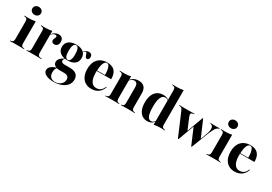

<svg xmlns="http://www.w3.org/2000/svg" viewBox="30 -1585 3868 2732"><g transform="rotate(30 1963.5 -219.0)"><path d="M73.4 -208.9V-350Q73.4 -380.6 64.1 -392.3Q54.8 -404 28.2 -407.3L19.4 -408.9V-417.7Q41.1 -416.1 57.7 -415.7Q74.2 -415.3 90.3 -415.3Q119.4 -415.3 146 -418.1Q172.6 -421 198.4 -426.6V-417.7V-208.9ZM135.5 -2.4Q109.7 -2.4 83.1 -2Q56.5 -1.6 19.4 0V-8.9L29.8 -9.7Q54.8 -12.9 64.1 -25Q73.4 -37.1 73.4 -66.9V-208.9H198.4V-66.9Q198.4 -37.1 207.7 -25Q216.9 -12.9 241.1 -9.7L252.4 -8.9V0Q214.5 -1.6 188.3 -2Q162.1 -2.4 135.5 -2.4ZM135.5 -497.6Q108.1 -497.6 86.3 -514.5Q64.5 -531.5 64.5 -562.9Q64.5 -593.5 86.3 -610.5Q108.1 -627.4 134.7 -627.4Q162.9 -627.4 184.7 -610.5Q206.5 -593.5 206.5 -562.9Q206.5 -531.5 184.7 -514.5Q162.9 -497.6 135.5 -497.6Z M408.1 -2.4Q382.3 -2.4 355.6 -2Q329 -1.6 291.9 0V-8.9L302.4 -9.7Q327.4 -12.9 336.7 -25Q346 -37.1 346 -66.9V-208.9H471V-66.9Q471 -47.6 475.4 -35.9Q479.8 -24.2 490.3 -18.5Q500.8 -12.9 520.2 -10.5L538.7 -8.9V0Q511.3 -1.6 488.7 -2Q466.1 -2.4 447.2 -2.4Q428.2 -2.4 408.1 -2.4ZM346 -208.9V-350Q346 -380.6 336.7 -392.3Q327.4 -404 300.8 -407.3L291.9 -408.9V-417.7Q313.7 -416.1 330.2 -415.7Q346.8 -415.3 362.9 -415.3Q391.9 -415.3 418.5 -418.1Q445.2 -421 471 -426.6V-417.7V-208.9ZM588.7 -274.2Q566.9 -274.2 554.4 -285.9Q541.9 -297.6 541.9 -316.1Q541.9 -329 546.8 -339.9Q551.6 -350.8 556.5 -360.9Q561.3 -371 561.3 -381.5Q561.3 -401.6 538.7 -401.6Q525.8 -401.6 512.5 -396.4Q499.2 -391.1 487.9 -381.5Q476.6 -371.8 469.4 -358.1V-367.7Q487.1 -396.8 517.3 -413.7Q547.6 -430.6 578.2 -430.6Q613.7 -430.6 633.9 -409.7Q654 -388.7 654 -350.8Q654 -315.3 636.3 -294.8Q618.5 -274.2 588.7 -274.2Z M846 192.7Q764.5 192.7 717.7 166.9Q671 141.1 671 99.2Q671 64.5 701.2 37.9Q731.5 11.3 787.1 -4.8L791.9 -2.4Q779.8 12.1 772.6 33.5Q765.3 54.8 765.3 81.5Q765.3 130.6 791.1 157.3Q816.9 183.9 866.1 183.9Q903.2 183.9 932.3 169Q961.3 154 977.8 128.6Q994.4 103.2 994.4 71Q994.4 39.5 973.4 23Q952.4 6.5 911.3 6.5H839.5Q790.3 6.5 760.9 -14.1Q731.5 -34.7 731.5 -69.4Q731.5 -100 753.2 -125.4Q775 -150.8 820.2 -174.2L828.2 -173.4Q816.1 -163.7 810.9 -154.4Q805.6 -145.2 805.6 -134.7Q805.6 -116.9 820.6 -107.3Q835.5 -97.6 862.1 -97.6H947.6Q1018.5 -97.6 1054.8 -68.1Q1091.1 -38.7 1091.1 16.9Q1091.1 70.2 1060.5 109.3Q1029.8 148.4 974.6 170.6Q919.4 192.7 846 192.7ZM865.3 -170.2Q788.7 -170.2 745.2 -204.4Q701.6 -238.7 701.6 -299.2Q701.6 -360.5 745.2 -394.8Q788.7 -429 865.3 -429Q941.1 -429 983.5 -395.2Q1025.8 -361.3 1025.8 -299.2Q1025.8 -237.9 983.5 -204Q941.1 -170.2 865.3 -170.2ZM865.3 -179Q890.3 -179 904.8 -208.1Q919.4 -237.1 919.4 -299.2Q919.4 -362.1 905.2 -391.1Q891.1 -420.2 866.1 -420.2Q841.9 -420.2 827.4 -391.1Q812.9 -362.1 812.9 -299.2Q812.9 -237.1 827 -208.1Q841.1 -179 865.3 -179ZM1094.4 -328.2Q1078.2 -328.2 1070.6 -340.3Q1062.9 -352.4 1058.1 -367.7Q1053.2 -383.1 1048.8 -395.2Q1044.4 -407.3 1035.5 -407.3Q1029.8 -407.3 1019.8 -401.2Q1009.7 -395.2 999.2 -383.1Q988.7 -371 980.6 -351.6L976.6 -358.9Q990.3 -389.5 1017.3 -409.3Q1044.4 -429 1075 -429Q1100 -429 1114.5 -414.5Q1129 -400 1129 -375Q1129 -354 1119.8 -341.1Q1110.5 -328.2 1094.4 -328.2Z M1360.5 11.3Q1303.2 11.3 1260.5 -14.9Q1217.7 -41.1 1194.8 -90.3Q1171.8 -139.5 1171.8 -208.1Q1171.8 -281.5 1197.6 -330.6Q1223.4 -379.8 1269 -404.4Q1314.5 -429 1372.6 -429Q1425 -429 1462.5 -410.9Q1500 -392.7 1519.8 -352.8Q1539.5 -312.9 1539.5 -249.2H1262.9L1261.3 -258.1H1433.1Q1433.9 -302.4 1427.8 -339.1Q1421.8 -375.8 1408.5 -398Q1395.2 -420.2 1371.8 -420.2Q1346.8 -420.2 1327.4 -383.5Q1308.1 -346.8 1303.2 -256.5V-254.8Q1302.4 -246 1302.4 -236.3Q1302.4 -226.6 1302.4 -216.1Q1302.4 -132.3 1331 -83.1Q1359.7 -33.9 1414.5 -33.9Q1456.5 -33.9 1485.5 -55.2Q1514.5 -76.6 1533.1 -122.6L1541.9 -118.5Q1519.4 -54.8 1473 -21.8Q1426.6 11.3 1360.5 11.3Z M1702.4 -2.4Q1676.6 -2.4 1650 -2Q1623.4 -1.6 1586.3 0V-8.9L1596.8 -9.7Q1621.8 -12.9 1631 -25Q1640.3 -37.1 1640.3 -66.9V-208.9H1765.3V-66.9Q1765.3 -37.1 1774.2 -24.6Q1783.1 -12.1 1805.6 -9.7L1814.5 -8.9V0Q1778.2 -1.6 1752.8 -2Q1727.4 -2.4 1702.4 -2.4ZM1640.3 -208.9V-350Q1640.3 -380.6 1631 -392.3Q1621.8 -404 1595.2 -407.3L1586.3 -408.9V-417.7Q1608.1 -416.1 1624.6 -415.7Q1641.1 -415.3 1657.3 -415.3Q1686.3 -415.3 1712.9 -418.1Q1739.5 -421 1765.3 -426.6V-417.7V-208.9ZM1892.7 -208.9V-319.4Q1892.7 -359.7 1878.6 -379Q1864.5 -398.4 1835.5 -398.4Q1806.5 -398.4 1781.9 -376.6Q1757.3 -354.8 1738.7 -307.3L1736.3 -310.5Q1758.1 -373.4 1797.2 -401.2Q1836.3 -429 1892.7 -429Q1954 -429 1985.9 -394.4Q2017.7 -359.7 2017.7 -293.5V-208.9ZM1954.8 -2.4Q1930.6 -2.4 1905.2 -2Q1879.8 -1.6 1843.5 0V-8.9L1851.6 -9.7Q1875 -12.1 1883.9 -24.6Q1892.7 -37.1 1892.7 -66.9V-208.9H2017.7V-66.9Q2017.7 -37.1 2027 -25Q2036.3 -12.9 2060.5 -9.7L2071.8 -8.9V0Q2033.9 -1.6 2007.7 -2Q1981.5 -2.4 1954.8 -2.4Z M2279.8 11.3Q2229.8 11.3 2193.5 -14.5Q2157.3 -40.3 2137.9 -89.1Q2118.5 -137.9 2118.5 -206.5Q2118.5 -277.4 2139.9 -327Q2161.3 -376.6 2201.6 -402.8Q2241.9 -429 2298.4 -429Q2336.3 -429 2362.1 -416.1Q2387.9 -403.2 2399.2 -386.3L2396.8 -379.8Q2389.5 -391.9 2373.8 -400.8Q2358.1 -409.7 2337.1 -409.7Q2293.5 -409.7 2271.4 -360.1Q2249.2 -310.5 2249.2 -208.9Q2249.2 -114.5 2268.1 -65.3Q2287.1 -16.1 2327.4 -16.1Q2349.2 -16.1 2366.5 -29.8Q2383.9 -43.5 2395.2 -73.4L2397.6 -67.7Q2383.9 -29 2354 -8.9Q2324.2 11.3 2279.8 11.3ZM2386.3 0V-208.9H2511.3V-66.9Q2511.3 -37.1 2520.6 -25.4Q2529.8 -13.7 2555.6 -9.7L2565.3 -8.9V0Q2543.5 -1.6 2527 -2Q2510.5 -2.4 2493.5 -2.4Q2464.5 -2.4 2438.3 0.4Q2412.1 3.2 2386.3 8.9ZM2386.3 -208.9V-554.8Q2386.3 -584.7 2377 -596.8Q2367.7 -608.9 2341.9 -612.1L2332.3 -613.7V-622.6Q2354 -621 2370.6 -620.6Q2387.1 -620.2 2403.2 -620.2Q2432.3 -620.2 2458.9 -623Q2485.5 -625.8 2511.3 -631.5V-622.6V-208.9Z M2786.3 10.5 2629.8 -357.3Q2622.6 -375 2615.7 -385.1Q2608.9 -395.2 2599.6 -400.4Q2590.3 -405.6 2575 -407.3L2562.9 -408.9V-417.7Q2580.6 -416.9 2610.5 -416.1Q2640.3 -415.3 2676.6 -415.3H2671H2676.6Q2705.6 -415.3 2731.5 -415.7Q2757.3 -416.1 2777.8 -416.5Q2798.4 -416.9 2811.3 -417.7V-408.9L2796.8 -407.3Q2769.4 -403.2 2762.5 -389.9Q2755.6 -376.6 2771 -337.1L2849.2 -150.8L2841.9 -144.4L2943.5 -420.2L2951.6 -414.5L2794.4 10.5ZM3004.8 10.5 2889.5 -259.7 2943.5 -420.2H2952.4L3070.2 -146.8L3059.7 -131.5L3099.2 -237.9Q3129.8 -316.1 3125 -358.9Q3120.2 -401.6 3081.5 -408.1L3075 -408.9V-417.7Q3100 -416.9 3119.4 -416.1Q3138.7 -415.3 3158.1 -415.3Q3178.2 -415.3 3193.5 -416.1Q3208.9 -416.9 3225.8 -417.7V-408.9L3216.9 -406.5Q3199.2 -400 3183.9 -384.7Q3168.5 -369.4 3151.6 -336.3Q3134.7 -303.2 3110.5 -242.7L3012.9 10.5Z M3300.8 -208.9V-350Q3300.8 -380.6 3291.5 -392.3Q3282.3 -404 3255.6 -407.3L3246.8 -408.9V-417.7Q3268.5 -416.1 3285.1 -415.7Q3301.6 -415.3 3317.7 -415.3Q3346.8 -415.3 3373.4 -418.1Q3400 -421 3425.8 -426.6V-417.7V-208.9ZM3362.9 -2.4Q3337.1 -2.4 3310.5 -2Q3283.9 -1.6 3246.8 0V-8.9L3257.3 -9.7Q3282.3 -12.9 3291.5 -25Q3300.8 -37.1 3300.8 -66.9V-208.9H3425.8V-66.9Q3425.8 -37.1 3435.1 -25Q3444.4 -12.9 3468.5 -9.7L3479.8 -8.9V0Q3441.9 -1.6 3415.7 -2Q3389.5 -2.4 3362.9 -2.4ZM3362.9 -497.6Q3335.5 -497.6 3313.7 -514.5Q3291.9 -531.5 3291.9 -562.9Q3291.9 -593.5 3313.7 -610.5Q3335.5 -627.4 3362.1 -627.4Q3390.3 -627.4 3412.1 -610.5Q3433.9 -593.5 3433.9 -562.9Q3433.9 -531.5 3412.1 -514.5Q3390.3 -497.6 3362.9 -497.6Z M3714.5 11.3Q3657.3 11.3 3614.5 -14.9Q3571.8 -41.1 3548.8 -90.3Q3525.8 -139.5 3525.8 -208.1Q3525.8 -281.5 3551.6 -330.6Q3577.4 -379.8 3623 -404.4Q3668.5 -429 3726.6 -429Q3779 -429 3816.5 -410.9Q3854 -392.7 3873.8 -352.8Q3893.5 -312.9 3893.5 -249.2H3616.9L3615.3 -258.1H3787.1Q3787.9 -302.4 3781.9 -339.1Q3775.8 -375.8 3762.5 -398Q3749.2 -420.2 3725.8 -420.2Q3700.8 -420.2 3681.5 -383.5Q3662.1 -346.8 3657.3 -256.5V-254.8Q3656.5 -246 3656.5 -236.3Q3656.5 -226.6 3656.5 -216.1Q3656.5 -132.3 3685.1 -83.1Q3713.7 -33.9 3768.5 -33.9Q3810.5 -33.9 3839.5 -55.2Q3868.5 -76.6 3887.1 -122.6L3896 -118.5Q3873.4 -54.8 3827 -21.8Q3780.6 11.3 3714.5 11.3Z"/></g></svg>

Font: Playfair 144pt SemiCondensed ExtraBold
Style: Regular
Weight: 800
Width: 4
Designer: Claus Eggers Sørensen
Foundry: Claus Eggers Sørensen
Version: Version 2.203